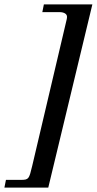

<svg xmlns="http://www.w3.org/2000/svg" viewBox="-76 -694 439 871"><path d="M343 -674H123L116 -639H194C214 -639 228 -631 228 -618C228 -618 228 -613 227 -608L70 59C56 117 55 122 19 122H-49L-56 157H143Z"/></svg>

Font: XITS
Style: Bold Italic
Weight: 700
Italic angle: -16.33°
Designer: MicroPress Inc., with final additions and corrections provided by Coen Hoffman, Elsevier (retired)
Version: Version 1.105